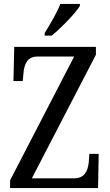

<svg xmlns="http://www.w3.org/2000/svg" viewBox="-20 -951 556 971"><path d="M206 -784V-771H242C292 -812 363 -886 384 -921V-931H285C268 -886 235 -831 206 -784ZM31 0H476L479 -173H432L429 -131C424 -86 408 -49 354 -49H141L465 -674V-714H52L48 -541H95L99 -584C103 -627 118 -665 170 -665H355L31 -39Z"/></svg>

Font: Noto Serif Myanmar Condensed
Style: Regular
Weight: 400
Width: 3
Designer: Ben Mitchell and the Monotype Design Team
Foundry: Monotype Imaging Inc.
Version: Version 2.106